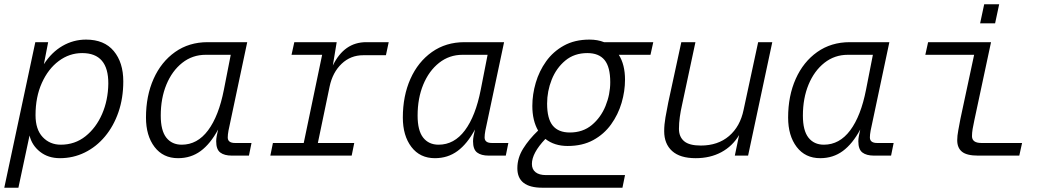

<svg xmlns="http://www.w3.org/2000/svg" viewBox="-39 -727 4859 897"><path d="M-19 150 126 -530H186L166 -427Q202 -483 253 -512.5Q304 -542 363 -542Q448 -542 492.5 -488.5Q537 -435 537 -347Q537 -269 514.5 -203.5Q492 -138 451.5 -89.5Q411 -41 357 -14.5Q303 12 241 12Q186 12 148 -18Q110 -48 99 -94L47 150ZM245 -51Q311 -51 360.5 -90.5Q410 -130 438 -194.5Q466 -259 467 -336Q468 -479 345 -479Q285 -479 235.5 -442Q186 -405 156.5 -339.5Q127 -274 127 -189Q127 -122 160.5 -86.5Q194 -51 245 -51Z M793 12Q723 12 683 -40.5Q643 -93 643 -178Q643 -279 678.5 -358.5Q714 -438 779 -484Q844 -530 931 -530H1116L1037 -157Q1032 -136 1028.5 -117Q1025 -98 1025 -85Q1025 -59 1059 -59H1136L1124 0H1044Q1009 0 990 -14.5Q971 -29 971 -67Q971 -78 973.5 -91.5Q976 -105 980 -122Q944 -55 898.5 -21.5Q853 12 793 12ZM810 -51Q883 -51 933 -118Q983 -185 1007 -308L1039 -471H922Q860 -471 812.5 -433.5Q765 -396 738.5 -332Q712 -268 712 -187Q712 -117 738 -84Q764 -51 810 -51Z M1224 0 1236 -59H1380L1466 -471H1323L1336 -530H1534L1516 -421Q1569 -530 1672 -530H1777L1764 -469H1658Q1599 -469 1557 -429Q1515 -389 1501 -323L1446 -59H1616L1604 0Z M1993 12Q1923 12 1883 -40.5Q1843 -93 1843 -178Q1843 -279 1878.5 -358.5Q1914 -438 1979 -484Q2044 -530 2131 -530H2316L2237 -157Q2232 -136 2228.5 -117Q2225 -98 2225 -85Q2225 -59 2259 -59H2336L2324 0H2244Q2209 0 2190 -14.5Q2171 -29 2171 -67Q2171 -78 2173.5 -91.5Q2176 -105 2180 -122Q2144 -55 2098.5 -21.5Q2053 12 1993 12ZM2010 -51Q2083 -51 2133 -118Q2183 -185 2207 -308L2239 -471H2122Q2060 -471 2012.5 -433.5Q1965 -396 1938.5 -332Q1912 -268 1912 -187Q1912 -117 1938 -84Q1964 -51 2010 -51Z M2495 150Q2378 150 2378 59Q2378 11 2405 -32.5Q2432 -76 2475 -117Q2448 -164 2448 -232Q2448 -286 2464 -340.5Q2480 -395 2512.5 -440.5Q2545 -486 2595.5 -514Q2646 -542 2715 -542Q2753 -542 2783 -530H3013L3000 -471H2852Q2881 -425 2881 -355Q2881 -301 2865 -246.5Q2849 -192 2816 -146Q2783 -100 2732.5 -72.5Q2682 -45 2613 -45Q2551 -45 2509 -78Q2446 -12 2446 39Q2446 64 2463 77.5Q2480 91 2512 91H2881L2869 150ZM2623 -108Q2684 -108 2726 -143Q2768 -178 2790 -232Q2812 -286 2812 -343Q2812 -414 2785.5 -446.5Q2759 -479 2705 -479Q2644 -479 2602 -444Q2560 -409 2538.5 -355Q2517 -301 2517 -243Q2517 -172 2543.5 -140Q2570 -108 2623 -108Z M3211 12Q3138 12 3101 -21.5Q3064 -55 3064 -114Q3064 -145 3070 -179Q3076 -213 3083 -248L3144 -530H3210L3147 -235Q3141 -209 3137 -180.5Q3133 -152 3133 -125Q3133 -88 3157 -67.5Q3181 -47 3235 -47Q3315 -47 3367 -91.5Q3419 -136 3435 -214L3503 -530H3569L3456 0H3394L3414 -96Q3383 -44 3331 -16Q3279 12 3211 12Z M3793 12Q3723 12 3683 -40.5Q3643 -93 3643 -178Q3643 -279 3678.5 -358.5Q3714 -438 3779 -484Q3844 -530 3931 -530H4116L4037 -157Q4032 -136 4028.5 -117Q4025 -98 4025 -85Q4025 -59 4059 -59H4136L4124 0H4044Q4009 0 3990 -14.5Q3971 -29 3971 -67Q3971 -78 3973.5 -91.5Q3976 -105 3980 -122Q3944 -55 3898.5 -21.5Q3853 12 3793 12ZM3810 -51Q3883 -51 3933 -118Q3983 -185 4007 -308L4039 -471H3922Q3860 -471 3812.5 -433.5Q3765 -396 3738.5 -332Q3712 -268 3712 -187Q3712 -117 3738 -84Q3764 -51 3810 -51Z M4530 0Q4478 0 4455.5 -18Q4433 -36 4433 -72Q4433 -92 4438 -118.5Q4443 -145 4448 -172L4512 -471H4284L4297 -530H4591L4513 -165Q4508 -143 4505 -124.5Q4502 -106 4502 -91Q4502 -59 4546 -59H4736L4723 0ZM4540 -618 4559 -707H4629L4610 -618Z"/></svg>

Font: Geist Mono Light
Style: Italic
Weight: 300
Italic angle: -12°
Monospace: yes
Designer: Basement.studio, Andrés Briganti, Mateo Zaragoza
Foundry: Basement.studio, Vercel, Andrés Briganti, Guido Ferreyra, Mateo Zaragoza
Version: Version 1.500; ttfautohint (v1.8.4.7-5d5b)